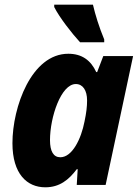

<svg xmlns="http://www.w3.org/2000/svg" viewBox="-20 -788 592 818"><path d="M321 -608H424V-620C402 -673 386 -725 376 -768H211V-758C233 -714 286 -646 321 -608ZM173 10C234 10 273 -22 307 -67H311L307 0H430L547 -549H420L394 -481H390C367 -531 329 -559 271 -559C114 -559 33 -332 33 -178C33 -47 95 10 173 10ZM237 -118C208 -118 193 -143 193 -191C193 -289 240 -430 303 -430C333 -430 351 -403 351 -360C351 -334 348 -308 340 -270C326 -197 288 -118 237 -118Z"/></svg>

Font: Noto Sans SemiCondensed ExtraBold
Style: Italic
Weight: 800
Width: 4
Italic angle: -12°
Designer: Monotype Design Team
Foundry: Monotype Imaging Inc.
Version: Version 2.013